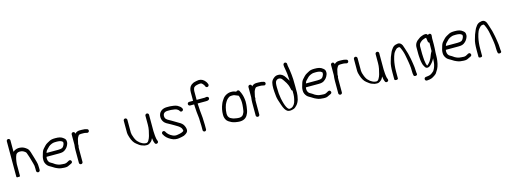

<svg xmlns="http://www.w3.org/2000/svg" viewBox="-11 -1717 7467 2820"><g transform="rotate(-15 3722.5 -307.0)"><path d="M397.6 -73.5V-107.8L395.6 -150.8C395.4 -160.6 392.1 -177.2 385.2 -204.8L378 -229.2C375.4 -237.3 372.5 -247.2 369.2 -260.5C363.3 -284.1 353.9 -310.6 348.1 -329.9C336.4 -372.8 324.5 -402 307.8 -416.4C277.6 -442.6 248.1 -458.3 218.2 -461.9C206.1 -463.4 192.9 -466.5 174.5 -464.4C144.8 -461.2 118.5 -450.2 97.1 -431.4C96.3 -430.7 96.5 -430.9 95.8 -430.3V-604.5C95.8 -620.1 82.7 -632 67.8 -632C52 -632 40.8 -618.9 40.8 -604.5V-68.5C40.8 -47.8 64.4 -54.1 68.3 -54.8C69.2 -54.6 95.8 -46.8 95.8 -68.5V-243.9C100.7 -297.1 107.3 -339.9 126.6 -381.8C127.4 -383.4 130.8 -388 137.1 -393.9C150.4 -406.2 174.6 -413.3 209.4 -408C227.7 -405.2 248.4 -394.7 271.3 -374.9L271.6 -374.7L271.8 -374.5C273.9 -372.6 284.2 -352.7 295.1 -314.6C297.2 -307.1 300.1 -298.4 303.9 -288.2C309.3 -273.4 319.1 -232.3 325.1 -213.8L332 -189.2C337.9 -167.6 340.6 -153.8 340.6 -152.2L342.6 -107.2V-73.5C342.6 -58.5 355.1 -46 370.1 -46C385.1 -46 397.6 -58.5 397.6 -73.5Z M571.2 -317C573.6 -321.1 585.9 -335.2 607.8 -356.7C626.5 -379 653 -395.3 689 -405.9C696.9 -408.3 715.4 -410 742.6 -410C777.5 -410 812.5 -405.1 828 -389.7C840.8 -377.7 837.4 -386.7 837.4 -366C837.4 -358.6 836 -352 832.8 -344.6C822.5 -319 810.6 -304.7 797.9 -298.5L797.3 -298.2L796.8 -297.9C788.6 -292.5 767.8 -288.5 735.4 -288.5L559.9 -288.5C562.9 -298.4 566.5 -308.9 571.2 -317ZM735.4 -233.5C782 -233.5 810.6 -238.6 841.7 -268.2C863.6 -285.2 892.4 -330.9 892.4 -366.5C892.4 -399.8 885.3 -411.2 863.1 -429.4C829 -458.9 792.5 -465 738 -465C699.5 -465 670.5 -460.3 650.4 -448.7C637.5 -441.7 624.8 -434.8 612.2 -428.1C583.8 -414 560.1 -384.2 543.6 -366.6C522.8 -344.3 514.6 -327.4 504.7 -291.3C495 -255.2 487 -243.6 487 -199C487 -167.2 498.7 -138.2 521 -113.2C539.9 -92.1 562.9 -84.4 579.5 -73.2C595.2 -62.5 609.3 -55.3 623 -46.4C638.4 -36.2 666 -28.4 679.4 -22.2C690.8 -17 714.5 -14.6 756.3 -11.5L756.6 -11.5H779.5C800.5 -11.5 822.8 -19.7 849.4 -34.8L870.4 -44.8C877.4 -48.3 883.8 -53.6 886.1 -62.2C888 -69.5 886.1 -76.7 882.9 -82.5C868.4 -109 843.1 -93.9 826.7 -83C808.8 -72 792.7 -66.5 778.4 -66.5C751.9 -66.5 726.1 -70.3 704.9 -72.4C687.2 -74.2 689.4 -77.4 663.9 -85.8C652.3 -89.7 633.3 -101 608.4 -119.8C600.7 -125.2 592.7 -129.7 584.7 -133.4C558.1 -145.5 542 -172.1 542 -207.5C542 -220.3 543.4 -225.4 545.4 -233.5Z M987 -298.9C983.2 -273.7 981 -244.4 981 -216.6V-24.1C981 -9.8 993.5 2 1008.5 2C1023.5 2 1036 -9.8 1036 -24V-215.8C1036 -227.6 1036.3 -238.7 1037 -249.2L1037 -249.5V-251.8C1039.2 -254.8 1042 -261.5 1042 -266.9V-294.4C1043.6 -304.3 1046.8 -319.7 1051.7 -338.8C1057.8 -363.2 1057.9 -374.3 1066.2 -387.4C1083.4 -414.5 1081.8 -428 1121.5 -428H1156C1170.7 -428 1184.1 -426.4 1196.3 -423.2C1209.6 -419.7 1219.8 -416.2 1230.1 -421.3C1245 -428.8 1248.1 -446.2 1242 -458.3C1238.9 -464.4 1235.5 -468.5 1224.8 -471.7C1206.4 -479.2 1179.1 -483 1144.7 -483H1115.5C1085.8 -483 1060.9 -472.8 1043.4 -452C1042.8 -451.3 1042.6 -451.1 1042 -450.3V-455.5C1042 -470.5 1029.5 -483 1014.5 -483C999.5 -483 987 -470.5 987 -455.5Z M2104.4 -439.5V-303.5C2104.4 -242.3 2092 -195.2 2077.1 -138.3C2071.6 -117.3 2062.8 -97.4 2049 -73.4C2036.6 -54.3 2023.6 -47.3 2007.1 -49.4C1999.2 -50.4 1992.3 -51.3 1986.5 -51.9C1971.9 -53.6 1932.2 -73.8 1923.1 -82.7C1914 -91.6 1906.8 -98.3 1900.8 -103.4C1885.2 -115.3 1869.3 -138.8 1854.6 -175.2C1839.9 -211.9 1833 -239.8 1833 -257.5V-451.5C1833 -466.5 1820.5 -479 1805.5 -479C1790.5 -479 1778 -466.5 1778 -451.5V-267.7C1778 -251.4 1783.4 -228.5 1793.5 -197.9C1809.9 -145.1 1833.6 -105.6 1865.7 -81.3C1872.4 -76.2 1883.9 -67.5 1900.1 -55.2C1917.2 -41.1 1942.9 -30.3 1977.5 -21.2L1978.4 -21L1979.4 -20.9C1986.6 -20.3 1995.2 -19.5 2005.2 -18.6C2036.6 -15.6 2051.6 -26.3 2072 -42C2088.7 -54.1 2100.5 -70.7 2112.3 -97.2C2115.2 -79.5 2115.6 -63.2 2120.9 -44.8L2121 -44.3L2130.8 -18.2C2134.1 -4.2 2149.5 1.6 2161.3 -0.9C2173.8 -3.6 2189.2 -16.4 2182.8 -34.6L2173.6 -61.6L2173.4 -62.1C2172 -65.2 2170.9 -69.3 2170.4 -74.4C2169 -86.8 2163.4 -114.9 2163.4 -125.8V-126.1L2159.4 -192.6V-440.9C2159.4 -455.2 2147 -467 2131.9 -467C2116.9 -467 2104.4 -454.5 2104.4 -439.5Z M2338.4 -284.9C2352.1 -265.7 2385.3 -245.5 2434.8 -221.2C2463.9 -206.6 2485.8 -189.9 2522.1 -169.7C2542.2 -158.6 2574.2 -132.1 2579.7 -110.1C2583 -96.9 2584.7 -88.3 2584.9 -85.8C2584.9 -84.8 2584.9 -84 2584.7 -81.8C2572.4 -68.4 2541.1 -55.6 2491.9 -48.9L2491.4 -48.8L2491 -48.8C2463.9 -42.9 2439.1 -45.7 2415.7 -56.9C2372.3 -77 2341.9 -104.4 2324.6 -139.1C2316.7 -154.9 2299.3 -157.2 2287.8 -151C2276.3 -144.9 2268.4 -129.5 2276.2 -113.9C2299.5 -67.3 2330.1 -41.1 2378.4 -14.8C2399.4 -3.1 2420.5 4.1 2442.5 6.7C2488.1 12 2504.4 4.4 2543.3 -2.1C2566.4 -5.6 2586.8 -13.9 2604 -27C2625.1 -43.1 2639.9 -55.3 2639.9 -85C2639.9 -112.3 2625.8 -146.5 2612.6 -165.3C2594.7 -190.9 2559.6 -211.4 2535.5 -223.7C2513 -235.8 2483 -256.5 2456.7 -270.8C2411.4 -293.4 2386.7 -311.2 2383 -317.1L2382.5 -318L2381.8 -318.7C2371.3 -330.8 2365.9 -345.5 2365.9 -364.5C2365.9 -403.4 2391.2 -426 2437.8 -426H2477.6C2482.7 -426 2487.8 -425.7 2492.9 -425.1C2523.7 -421.4 2565.4 -418.6 2579.6 -406.1C2587.9 -398.9 2594.4 -393.9 2601.4 -390.1C2601.5 -389.9 2602.3 -388.9 2603.4 -386.7L2608.4 -377.7C2616.7 -361.1 2635.4 -360.4 2646.6 -366.9C2657.1 -373 2666.5 -388.4 2657.2 -403.9L2651.2 -413.9C2640.9 -431.5 2628.7 -437.4 2618.2 -445.3C2588.9 -469.3 2553.5 -473.7 2515.3 -477.9L2497.7 -479.9C2491.4 -480.7 2484.7 -481 2477.6 -481H2437.8C2366.7 -481 2310.9 -436.9 2310.9 -364.5C2310.9 -334.4 2319.6 -308.4 2338.4 -284.9Z M2912.7 -18V-87.1L2909.8 -163.4C2910.9 -192.5 2899.8 -279.6 2898.4 -303.4C2897.6 -317.3 2891.8 -398.1 2891.8 -411.3V-416H3016.5C3040.1 -416 3061.1 -418.6 3070 -435C3077.5 -448.7 3072.5 -464.1 3059 -471.5C3043.1 -480.1 3020.4 -471 3016.5 -471H2890.9V-600.5C2890.9 -629.1 2903.7 -658.1 2908 -660.3L2909.2 -661L2910.3 -661.9C2921.5 -671.8 2932.7 -677.3 2944 -679.4C2968.1 -683.9 2973.7 -688 2990.9 -688H2991.6L2992.2 -688.1C3014.3 -690.6 3027.5 -685 3036.5 -673L3037 -672.3L3037.7 -671.7C3050.3 -659 3057.4 -648.7 3059.8 -642.2L3059.9 -642L3064.7 -630.4C3071.1 -613.6 3087.6 -609.1 3100.3 -614.3C3112.1 -619.1 3121.8 -633.1 3116.4 -649.5L3116.2 -649.9L3111.1 -662.1C3102.6 -684.9 3090.1 -695.8 3079.3 -709.3L3078.8 -709.8L3078.4 -710.3C3047.9 -740.8 3008.1 -750.5 2964.6 -740.2C2957.9 -738.6 2947.8 -736.4 2934.5 -733.7C2909.6 -728.7 2893.7 -716.2 2880.7 -708.3L2880 -707.9L2879.3 -707.4C2850.5 -684.5 2837 -647.6 2837 -600.5V-471H2777.5C2762.5 -471 2750 -458.5 2750 -443.5C2750 -428.5 2762.5 -416 2777.5 -416H2838.3C2838.6 -408.3 2839.2 -395.9 2840 -380.9L2842.5 -340.7C2843.5 -324.7 2844.4 -311 2845 -299.7C2847.4 -259 2859 -205.2 2857 -163.9L2857 -163.4L2860 -86.7V-18C2860 -3.8 2872.3 8 2886.6 8C2900.9 8 2912.7 -3.8 2912.7 -18Z M3508.4 -357.2C3512 -349.1 3517.2 -326.2 3522.1 -290.9C3526.7 -257.6 3523.5 -204.5 3511.8 -133C3510 -122.2 3502.9 -105.2 3489.9 -84.1C3474.7 -60.2 3444.5 -49.1 3392.9 -57.4C3350.1 -64.2 3340.2 -64.1 3296.1 -88.1C3274.9 -103.3 3263 -126.3 3263 -160.2C3263 -219.3 3284.3 -296.8 3305.2 -326.3C3311.1 -334.6 3316.4 -342.7 3322.9 -353.5C3333.9 -368.4 3344 -373.8 3363.3 -389C3369.3 -393.7 3384.3 -398 3408.6 -398C3436.4 -398 3440.6 -398.1 3467.6 -384.7C3482.5 -377.7 3493.1 -373.2 3502.4 -370.6C3503.3 -368.6 3505.9 -362.8 3508.4 -357.2ZM3483.1 -437.1C3461 -446 3448.6 -453 3408.6 -453C3355.2 -453 3302.8 -422.7 3278.1 -384.4L3259.1 -355.9C3252.4 -345.9 3246 -332.7 3239.9 -317.2C3218.7 -267.8 3208 -214.5 3208 -158.5C3208 -120.9 3218.7 -88.6 3240.5 -63.3C3250.5 -51.8 3270.1 -39.9 3300.7 -24.2C3314.6 -17 3332.5 -11.8 3355.8 -7.2L3385.7 -2.6C3453.6 7.7 3507.5 -8.5 3537.2 -56.1C3552.7 -83.2 3562 -104.2 3565 -121.9C3572.4 -165.6 3580 -200 3580 -262.5V-262.9L3580 -263.2C3577 -314.2 3568.5 -356.5 3554 -390.4C3550.9 -397.6 3550.4 -403.1 3543.3 -413.9L3535.2 -432C3529.1 -448 3512.4 -451.9 3497.1 -446.2C3492.3 -444.4 3489.1 -442.2 3485.4 -436.2C3484.9 -436.4 3483.9 -436.8 3483.1 -437.1Z M3675 -298.9C3671.2 -273.7 3669 -244.4 3669 -216.6V-24.1C3669 -9.8 3681.5 2 3696.5 2C3711.5 2 3724 -9.8 3724 -24V-215.8C3724 -227.6 3724.3 -238.7 3725 -249.2L3725 -249.5V-251.8C3727.2 -254.8 3730 -261.5 3730 -266.9V-294.4C3731.6 -304.3 3734.8 -319.7 3739.7 -338.8C3745.8 -363.2 3745.9 -374.3 3754.2 -387.4C3771.4 -414.5 3769.8 -428 3809.5 -428H3844C3858.7 -428 3872.1 -426.4 3884.3 -423.2C3897.6 -419.7 3907.8 -416.2 3918.1 -421.3C3933 -428.8 3936.1 -446.2 3930 -458.3C3926.9 -464.4 3923.5 -468.5 3912.8 -471.7C3894.4 -479.2 3867.1 -483 3832.7 -483H3803.5C3773.8 -483 3748.9 -472.8 3731.4 -452C3730.8 -451.3 3730.6 -451.1 3730 -450.3V-455.5C3730 -470.5 3717.5 -483 3702.5 -483C3687.5 -483 3675 -470.5 3675 -455.5Z M4256.8 -636.5V-627.5C4256.8 -615.1 4259.3 -598 4264.1 -573.9C4273.6 -531 4280.2 -470 4283.8 -388.8C4272.5 -409.5 4258.4 -430.4 4245.8 -449.2C4220.2 -490.8 4186.8 -514.6 4145.3 -515C4116 -517.4 4091.3 -508 4067.5 -486.1C4027.5 -453.4 4022 -408.9 4022 -342.1C4022 -315.5 4025.2 -273.9 4031.6 -216.4C4034.9 -187 4048.2 -141.3 4071.7 -76.1C4089.6 -23.3 4109.9 12.4 4138.9 29.6C4164.5 42.1 4196.5 39.5 4234 26.4C4250.3 20.6 4266.3 7.5 4283.5 -11.8C4301.7 -31 4315.7 -57.1 4326.2 -89.5L4326.4 -90L4326.5 -90.4C4336.6 -131.9 4341.8 -165.5 4341.8 -191.6V-290.2C4341.8 -373.2 4339.5 -431.5 4334.7 -466.1C4330 -501.4 4326.9 -526.7 4325.2 -541.8C4322.2 -569.6 4311.8 -604.5 4311.8 -627.5V-636.5C4311.8 -651.5 4299.3 -664 4284.3 -664C4269.3 -664 4256.8 -651.5 4256.8 -636.5ZM4286.8 -176.5C4286.8 -139.4 4270.1 -73.3 4265.3 -64.5L4264.9 -63.8L4264.6 -63C4251.1 -27.7 4222.4 9 4175.9 9C4150.3 9 4117.1 -42.5 4091.1 -172.5C4081.8 -219.2 4077 -275.3 4077 -340.7C4077 -396.1 4080.1 -427 4097.5 -443.6C4106.1 -451.8 4108.4 -451.6 4119.9 -457.7C4137.8 -463.2 4156.7 -460.5 4175.1 -448C4183.2 -442.5 4225.5 -381.1 4232.1 -367.9C4241.3 -349.6 4255 -324.6 4260.4 -300.9C4264.1 -284.4 4267 -272.9 4269.2 -265.5L4271.1 -255.6L4271.2 -255.2C4273.3 -247.6 4276.7 -242 4286.8 -237.2Z M4515.2 -317C4517.6 -321.1 4529.9 -335.2 4551.8 -356.7C4570.5 -379 4597 -395.3 4633 -405.9C4640.9 -408.3 4659.4 -410 4686.6 -410C4721.5 -410 4756.5 -405.1 4772 -389.7C4784.8 -377.7 4781.4 -386.7 4781.4 -366C4781.4 -358.6 4780 -352 4776.8 -344.6C4766.5 -319 4754.6 -304.7 4741.9 -298.5L4741.3 -298.2L4740.8 -297.9C4732.6 -292.5 4711.8 -288.5 4679.4 -288.5L4503.9 -288.5C4506.9 -298.4 4510.5 -308.9 4515.2 -317ZM4679.4 -233.5C4726 -233.5 4754.6 -238.6 4785.7 -268.2C4807.6 -285.2 4836.4 -330.9 4836.4 -366.5C4836.4 -399.8 4829.3 -411.2 4807.1 -429.4C4773 -458.9 4736.5 -465 4682 -465C4643.5 -465 4614.5 -460.3 4594.4 -448.7C4581.5 -441.7 4568.8 -434.8 4556.2 -428.1C4527.8 -414 4504.1 -384.2 4487.6 -366.6C4466.8 -344.3 4458.6 -327.4 4448.7 -291.3C4439 -255.2 4431 -243.6 4431 -199C4431 -167.2 4442.7 -138.2 4465 -113.2C4483.9 -92.1 4506.9 -84.4 4523.5 -73.2C4539.2 -62.5 4553.3 -55.3 4567 -46.4C4582.4 -36.2 4610 -28.4 4623.4 -22.2C4634.8 -17 4658.5 -14.6 4700.3 -11.5L4700.6 -11.5H4723.5C4744.5 -11.5 4766.8 -19.7 4793.4 -34.8L4814.4 -44.8C4821.4 -48.3 4827.8 -53.6 4830.1 -62.2C4832 -69.5 4830.1 -76.7 4826.9 -82.5C4812.4 -109 4787.1 -93.9 4770.7 -83C4752.8 -72 4736.7 -66.5 4722.4 -66.5C4695.9 -66.5 4670.1 -70.3 4648.9 -72.4C4631.2 -74.2 4633.4 -77.4 4607.9 -85.8C4596.3 -89.7 4577.3 -101 4552.4 -119.8C4544.7 -125.2 4536.7 -129.7 4528.7 -133.4C4502.1 -145.5 4486 -172.1 4486 -207.5C4486 -220.3 4487.4 -225.4 4489.4 -233.5Z M4931 -298.9C4927.2 -273.7 4925 -244.4 4925 -216.6V-24.1C4925 -9.8 4937.5 2 4952.5 2C4967.5 2 4980 -9.8 4980 -24V-215.8C4980 -227.6 4980.3 -238.7 4981 -249.2L4981 -249.5V-251.8C4983.2 -254.8 4986 -261.5 4986 -266.9V-294.4C4987.6 -304.3 4990.8 -319.7 4995.7 -338.8C5001.8 -363.2 5001.9 -374.3 5010.2 -387.4C5027.4 -414.5 5025.8 -428 5065.5 -428H5100C5114.7 -428 5128.1 -426.4 5140.3 -423.2C5153.6 -419.7 5163.8 -416.2 5174.1 -421.3C5189 -428.8 5192.1 -446.2 5186 -458.3C5182.9 -464.4 5179.5 -468.5 5168.8 -471.7C5150.4 -479.2 5123.1 -483 5088.7 -483H5059.5C5029.8 -483 5004.9 -472.8 4987.4 -452C4986.8 -451.3 4986.6 -451.1 4986 -450.3V-455.5C4986 -470.5 4973.5 -483 4958.5 -483C4943.5 -483 4931 -470.5 4931 -455.5Z M5604.4 -439.5V-303.5C5604.4 -242.3 5592 -195.2 5577.1 -138.3C5571.6 -117.3 5562.8 -97.4 5549 -73.4C5536.6 -54.3 5523.6 -47.3 5507.1 -49.4C5499.2 -50.4 5492.3 -51.3 5486.5 -51.9C5471.9 -53.6 5432.2 -73.8 5423.1 -82.7C5414 -91.6 5406.8 -98.3 5400.8 -103.4C5385.2 -115.3 5369.3 -138.8 5354.6 -175.2C5339.9 -211.9 5333 -239.8 5333 -257.5V-451.5C5333 -466.5 5320.5 -479 5305.5 -479C5290.5 -479 5278 -466.5 5278 -451.5V-267.7C5278 -251.4 5283.4 -228.5 5293.5 -197.9C5309.9 -145.1 5333.6 -105.6 5365.7 -81.3C5372.4 -76.2 5383.9 -67.5 5400.1 -55.2C5417.2 -41.1 5442.9 -30.3 5477.5 -21.2L5478.4 -21L5479.4 -20.9C5486.6 -20.3 5495.2 -19.5 5505.2 -18.6C5536.6 -15.6 5551.6 -26.3 5572 -42C5588.7 -54.1 5600.5 -70.7 5612.3 -97.2C5615.2 -79.5 5615.6 -63.2 5620.9 -44.8L5621 -44.3L5630.8 -18.2C5634.1 -4.2 5649.5 1.6 5661.3 -0.9C5673.8 -3.6 5689.2 -16.4 5682.8 -34.6L5673.6 -61.6L5673.4 -62.1C5672 -65.2 5670.9 -69.3 5670.4 -74.4C5669 -86.8 5663.4 -114.9 5663.4 -125.8V-126.1L5659.4 -192.6V-440.9C5659.4 -455.2 5647 -467 5631.9 -467C5616.9 -467 5604.4 -454.5 5604.4 -439.5Z M5800.5 6C5815.5 6 5828 -0.8 5828 -9V-115C5828 -178.1 5834.2 -236.7 5846.5 -290.6C5857.7 -337.3 5861.8 -344 5873.6 -375.8C5881.8 -396.7 5913.5 -433.2 5931.2 -443.6C5935.6 -445.8 5947.3 -446.5 5962.5 -450.2C5965.1 -449.8 5971.3 -447.1 5978.1 -437.8C6002.2 -388.1 6016.6 -342 6023.7 -299.7C6026.6 -282.8 6030.1 -264 6034.2 -243.3C6043.5 -195.4 6040 -206.1 6048.6 -153C6052.4 -128.1 6054.4 -96.1 6054.4 -57C6054.4 -33.1 6056.5 -12.9 6061.4 6.7C6062.8 16.7 6076.8 22.1 6089.8 21.3C6103.8 20.3 6117.6 11.7 6115.1 -1.2C6112.8 -18.7 6109.4 -42.4 6109.4 -64.2C6109.4 -80.3 6108.8 -92.6 6107.2 -102C6103.6 -121.7 6103.9 -137.4 6099 -162.5C6093.8 -190.4 6092.2 -213.7 6085.6 -241.9C6076.9 -277.2 6070.9 -320.5 6057.6 -355.5C6046.8 -390.1 6037 -424.1 6022.3 -463L6022.1 -462.6L6021.9 -463C6007.3 -491.6 5984 -508.6 5955.4 -504.4C5929.8 -500.4 5907.9 -495.8 5886.3 -477.4C5875.1 -466.3 5868.5 -458.3 5863.9 -450.3C5860 -445.8 5856.5 -441.1 5853.4 -436C5846.5 -424 5840.8 -417 5833.7 -397.6C5816.6 -362 5801.4 -320.7 5789.5 -272.4C5778.5 -239 5773 -186.1 5773 -115V-9C5773 -0.8 5785.5 6 5800.5 6Z M6389.3 -534H6378.9C6354.4 -534 6338.6 -524.5 6321.4 -519.4C6300.8 -513.3 6277.6 -493.5 6264.6 -483.9C6248 -474.5 6224.7 -445.6 6218.9 -428.2C6215.8 -418.6 6209.9 -405 6209.9 -388.5V-278.8C6209.9 -269.4 6210.2 -260.1 6210.9 -250.9L6214.9 -198.7C6216.7 -169.3 6220.3 -166.1 6225.1 -136.2C6228.1 -116.9 6237.4 -96.1 6252.2 -73.1C6272.1 -39.5 6304.9 -47.4 6326.7 -63.2C6331.5 -66.7 6336.1 -70.8 6340.3 -75.2C6344.8 -79.9 6350 -85.3 6355.8 -91.2C6371.7 -107.5 6372.2 -111.7 6386.6 -131.4C6393 -140.1 6398.7 -150.1 6404.3 -162.2C6402.9 -137.7 6400.5 -113 6398.5 -91.6C6397 -74.9 6393.4 -67.6 6388.8 -48.1C6386 -36 6379.9 -23.2 6374.3 -9.9L6357.7 19.6C6357.2 20.4 6348.1 29.8 6332.1 41.8L6331.9 41.9L6331.7 42.1C6303.1 66 6282.9 69.2 6239.1 74.1L6228.7 75.1L6228.3 75.2C6210.2 78.2 6203.4 95 6205.8 107.8C6207.9 119.5 6217.4 132.2 6236.6 129.8L6245.7 128.9C6265.8 126.7 6285.6 125.7 6302.6 118.3C6324.4 108.8 6328 107.9 6355.4 89.1C6382.9 70.2 6389.5 59.6 6402.2 35.8C6427.6 1.7 6445.6 -48.1 6453.8 -111.8C6457.4 -139.8 6459.3 -164.7 6459.3 -186.5C6459.3 -207.6 6459.6 -223.2 6460.2 -232.9L6464.3 -293.9L6466.3 -359.9V-448.5C6466.3 -459.1 6467.2 -470.1 6469.1 -481.4L6469.2 -481.9L6470.3 -493.9V-494.5C6470.3 -509.6 6460.5 -522.2 6444.8 -523.5C6434.9 -524.3 6426 -520 6420.1 -512.1C6412.6 -524.2 6401.8 -534 6389.3 -534ZM6409.2 -269.6C6409.2 -269.6 6407.5 -267.2 6406.6 -265.6L6401 -255.6C6396.5 -247.1 6392.8 -239.9 6389.5 -232.9L6389.2 -232.3L6388.9 -231.6C6373.6 -188.3 6358.9 -156.9 6345.7 -137.6C6337.2 -125.3 6336.3 -122.7 6326.4 -112C6317.1 -102 6301.7 -82.9 6291.6 -81.4C6291.4 -81.7 6289.4 -84.9 6287.7 -88.3C6284.4 -95 6281.4 -104.4 6279 -116.5C6270 -161.3 6269.6 -177.4 6267.3 -216.3L6264.9 -268.9V-383.5C6264.9 -386.2 6266.6 -396.2 6270.7 -410.4C6273.6 -420.2 6284.7 -434.8 6306.6 -451.1C6317.9 -459.5 6327.3 -464.5 6334.2 -466.6C6352.4 -472 6361.8 -479 6378.9 -479H6382.5C6384.7 -472.3 6386.7 -461.6 6387.7 -447.5C6388.8 -432.4 6390.4 -404.7 6407.6 -398.2C6408.9 -397.7 6408.6 -397.7 6411.3 -397.3V-355.7L6409.7 -287.7C6409.7 -281.4 6409.6 -276.9 6409.2 -269.6Z M6643.2 -317C6645.6 -321.1 6657.9 -335.2 6679.8 -356.7C6698.5 -379 6725 -395.3 6761 -405.9C6768.9 -408.3 6787.4 -410 6814.6 -410C6849.5 -410 6884.5 -405.1 6900 -389.7C6912.8 -377.7 6909.4 -386.7 6909.4 -366C6909.4 -358.6 6908 -352 6904.8 -344.6C6894.5 -319 6882.6 -304.7 6869.9 -298.5L6869.3 -298.2L6868.8 -297.9C6860.6 -292.5 6839.8 -288.5 6807.4 -288.5L6631.9 -288.5C6634.9 -298.4 6638.5 -308.9 6643.2 -317ZM6807.4 -233.5C6854 -233.5 6882.6 -238.6 6913.7 -268.2C6935.6 -285.2 6964.4 -330.9 6964.4 -366.5C6964.4 -399.8 6957.3 -411.2 6935.1 -429.4C6901 -458.9 6864.5 -465 6810 -465C6771.5 -465 6742.5 -460.3 6722.4 -448.7C6709.5 -441.7 6696.8 -434.8 6684.2 -428.1C6655.8 -414 6632.1 -384.2 6615.6 -366.6C6594.8 -344.3 6586.6 -327.4 6576.7 -291.3C6567 -255.2 6559 -243.6 6559 -199C6559 -167.2 6570.7 -138.2 6593 -113.2C6611.9 -92.1 6634.9 -84.4 6651.5 -73.2C6667.2 -62.5 6681.3 -55.3 6695 -46.4C6710.4 -36.2 6738 -28.4 6751.4 -22.2C6762.8 -17 6786.5 -14.6 6828.3 -11.5L6828.6 -11.5H6851.5C6872.5 -11.5 6894.8 -19.7 6921.4 -34.8L6942.4 -44.8C6949.4 -48.3 6955.8 -53.6 6958.1 -62.2C6960 -69.5 6958.1 -76.7 6954.9 -82.5C6940.4 -109 6915.1 -93.9 6898.7 -83C6880.8 -72 6864.7 -66.5 6850.4 -66.5C6823.9 -66.5 6798.1 -70.3 6776.9 -72.4C6759.2 -74.2 6761.4 -77.4 6735.9 -85.8C6724.3 -89.7 6705.3 -101 6680.4 -119.8C6672.7 -125.2 6664.7 -129.7 6656.7 -133.4C6630.1 -145.5 6614 -172.1 6614 -207.5C6614 -220.3 6615.4 -225.4 6617.4 -233.5Z M7080.5 6C7095.5 6 7108 -0.8 7108 -9V-115C7108 -178.1 7114.2 -236.7 7126.5 -290.6C7137.7 -337.3 7141.8 -344 7153.6 -375.8C7161.8 -396.7 7193.5 -433.2 7211.2 -443.6C7215.6 -445.8 7227.3 -446.5 7242.5 -450.2C7245.1 -449.8 7251.3 -447.1 7258.1 -437.8C7282.2 -388.1 7296.6 -342 7303.7 -299.7C7306.6 -282.8 7310.1 -264 7314.2 -243.3C7323.5 -195.4 7320 -206.1 7328.6 -153C7332.4 -128.1 7334.4 -96.1 7334.4 -57C7334.4 -33.1 7336.5 -12.9 7341.4 6.7C7342.8 16.7 7356.8 22.1 7369.8 21.3C7383.8 20.3 7397.6 11.7 7395.1 -1.2C7392.8 -18.7 7389.4 -42.4 7389.4 -64.2C7389.4 -80.3 7388.8 -92.6 7387.2 -102C7383.6 -121.7 7383.9 -137.4 7379 -162.5C7373.8 -190.4 7372.2 -213.7 7365.6 -241.9C7356.9 -277.2 7350.9 -320.5 7337.6 -355.5C7326.8 -390.1 7317 -424.1 7302.3 -463L7302.1 -462.6L7301.9 -463C7287.3 -491.6 7264 -508.6 7235.4 -504.4C7209.8 -500.4 7187.9 -495.8 7166.3 -477.4C7155.1 -466.3 7148.5 -458.3 7143.9 -450.3C7140 -445.8 7136.5 -441.1 7133.4 -436C7126.5 -424 7120.8 -417 7113.7 -397.6C7096.6 -362 7081.4 -320.7 7069.5 -272.4C7058.5 -239 7053 -186.1 7053 -115V-9C7053 -0.8 7065.5 6 7080.5 6Z"/></g></svg>

Font: MewTooHand
Style: BdCond
Weight: 400
Designer: Mew Too, Robert Jablonski
Version: Version 0.77